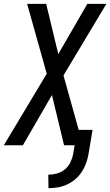

<svg xmlns="http://www.w3.org/2000/svg" viewBox="-32 -755 573 998"><path d="M220 223 219 153Q241 153 263.5 147Q286 141 304.5 126Q323 111 333.5 89.5Q344 68 348 46L356 0H301L238 -261L87 0H-12L211 -372L109 -735H208L271 -474L422 -735H521L298 -363L377 -80H449L428 46Q424 70 415.5 93.5Q407 117 393 138.5Q379 160 359 177Q339 194 315.5 204.5Q292 215 268 219Q244 223 220 223Z"/></svg>

Font: Iosevka Medium
Style: Italic
Weight: 500
Italic angle: -9°
Monospace: yes
Designer: Belleve Invis
Foundry: Belleve Invis
Version: Version 32.5.0; ttfautohint (v1.8.4)